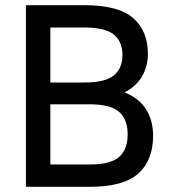

<svg xmlns="http://www.w3.org/2000/svg" viewBox="-20 -720 660 740"><path d="M80 -700H305Q436 -700 493 -650.5Q550 -601 550 -513Q550 -465 528 -426.5Q506 -388 460 -364Q517 -341 543.5 -298Q570 -255 570 -197Q570 -102 513 -51Q456 0 325 0H80ZM174 -318V-86H325Q406 -86 439 -115Q472 -144 472 -202Q472 -260 439 -289Q406 -318 325 -318ZM174 -614V-402H305Q386 -402 419 -429.5Q452 -457 452 -508Q452 -559 419 -586.5Q386 -614 305 -614Z"/></svg>

Font: Retni Sans Medium
Style: Regular
Weight: 500
Designer: Vitaly Kuzmin
Foundry: ParaType Ltd.
Version: Version 1.00;March 2, 2019;FontCreator 11.5.0.2425 64-bit; t